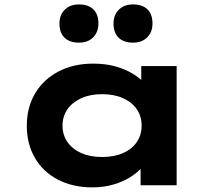

<svg xmlns="http://www.w3.org/2000/svg" viewBox="-20 -825 980 855"><path d="M392.5 9.4Q303 9.4 236.8 -25.6Q170.7 -60.6 135 -122.6Q99.4 -184.6 99.4 -265.3Q99.4 -346.4 136.2 -408.8Q173 -471.2 240 -506.5Q306.9 -541.7 395.5 -541.7Q448.2 -541.7 491.9 -529.9Q535.5 -518 569 -498Q602.6 -478.1 623 -454.9Q643.3 -431.6 648.4 -409.1L609 -405.1V-530.7H766.6V0H606.1V-144.4L639.2 -133.1Q635.9 -108 615 -82.8Q594.1 -57.6 561.1 -36.7Q528.2 -15.9 484.8 -3.2Q441.4 9.4 392.5 9.4ZM434.3 -125.8Q488.6 -125.8 528.4 -143.5Q568.2 -161.3 589.5 -192.9Q610.7 -224.5 610.7 -265.3Q610.7 -306.7 589.5 -338.1Q568.2 -369.5 528.4 -387.5Q488.6 -405.6 434.3 -405.6Q381.1 -405.6 341.5 -387.5Q301.9 -369.5 280.1 -338.1Q258.4 -306.7 258.4 -265.3Q258.4 -224.5 280.1 -192.9Q301.9 -161.3 341.5 -143.5Q381.1 -125.8 434.3 -125.8ZM572.3 -635.1Q530.7 -635.1 508.1 -657.2Q485.5 -679.4 485.5 -720.2Q485.5 -757.8 508.9 -781.5Q532.3 -805.3 572.3 -805.3Q613.9 -805.3 636.5 -783.4Q659.1 -761.5 659.1 -720.2Q659.1 -682.6 635.7 -658.8Q612.3 -635.1 572.3 -635.1ZM331.5 -635.1Q289.9 -635.1 267.3 -657.2Q244.7 -679.4 244.7 -720.2Q244.7 -757.8 268.1 -781.5Q291.5 -805.3 331.5 -805.3Q373.1 -805.3 395.7 -783.4Q418.3 -761.5 418.3 -720.2Q418.3 -682.6 395 -658.8Q371.6 -635.1 331.5 -635.1Z"/></svg>

Font: Lexend Tera
Style: Regular
Weight: 400
Designer: Bonnie Shaver-Troup, Thomas Jockin
Foundry: Lexend
Version: Version 1.007